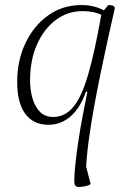

<svg xmlns="http://www.w3.org/2000/svg" viewBox="-20 -482 474 760"><path d="M293 258Q282 258 278 252.5Q274 247 274 236Q274 208 278.5 166Q283 124 290.5 74.5Q298 25 307.5 -25Q317 -75 326 -119H320Q298 -55 259.5 -21.5Q221 12 172 12Q112 12 80 -31.5Q48 -75 48 -157Q48 -244 81.5 -313Q115 -382 172 -422Q229 -462 302 -462Q353 -462 391 -441L409 -462Q419 -462 426.5 -459.5Q434 -457 434 -449Q434 -446 426.5 -414Q419 -382 407.5 -329.5Q396 -277 382.5 -212.5Q369 -148 356 -78.5Q343 -9 333.5 57Q324 123 321 178L339 247Q329 253 316 255.5Q303 258 293 258ZM99 -163Q99 -128 108 -95Q117 -62 137 -40.5Q157 -19 191 -19Q237 -19 270 -58.5Q303 -98 329 -187Q355 -276 381 -424Q367 -430 348.5 -434Q330 -438 307 -438Q248 -438 201 -403Q154 -368 126.5 -306Q99 -244 99 -163Z"/></svg>

Font: Petrona ExtraLight
Style: Italic
Weight: 200
Italic angle: -9°
Designer: Ringo R. Seeber
Foundry: Ringo R. Seeber
Version: Version 2.001; ttfautohint (v1.8.3)